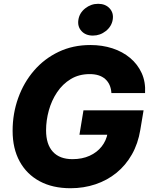

<svg xmlns="http://www.w3.org/2000/svg" viewBox="-20 -973 788 1003"><path d="M348.6 10.3Q254.9 10.3 187.3 -26.1Q119.6 -62.5 82.8 -129.6Q45.9 -196.8 45.9 -289.6Q45.9 -379.9 75 -460.9Q104 -542 157.7 -604.2Q211.4 -666.5 286.1 -702.1Q360.8 -737.8 452.1 -737.8Q514.2 -737.8 567.4 -720.5Q620.6 -703.1 659.9 -670.2Q699.2 -637.2 720.2 -591.1Q741.2 -544.9 737.8 -486.8H562Q560.5 -510.3 552.5 -528.6Q544.4 -546.9 530 -559.8Q515.6 -572.8 495.4 -579.3Q475.1 -585.9 448.7 -585.9Q392.6 -585.9 349.9 -560.1Q307.1 -534.2 278.3 -491.2Q249.5 -448.2 235.1 -396.2Q220.7 -344.2 220.7 -292Q220.7 -219.2 256.1 -180.4Q291.5 -141.6 358.4 -141.6Q409.2 -141.6 448 -159.2Q486.8 -176.8 511.2 -207.8Q535.6 -238.8 542.5 -278.8L575.2 -269H395L416 -396.5H730L712.9 -294.4Q701.2 -222.7 668.9 -166Q636.7 -109.4 588.4 -70.1Q540 -30.8 478.8 -10.3Q417.5 10.3 348.6 10.3ZM465.3 -787.1Q427.2 -787.1 405.5 -811Q383.8 -835 389.6 -870.1Q395 -905.3 425 -929.2Q455.1 -953.1 492.7 -953.1Q530.8 -953.1 552.7 -929.2Q574.7 -905.3 568.8 -870.1Q563 -835 533 -811Q502.9 -787.1 465.3 -787.1Z"/></svg>

Font: Inter 20pt ExtraBold
Style: Italic
Weight: 800
Italic angle: -9.3988°
Version: Version 4.001;git-66647c0bb